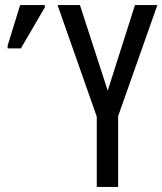

<svg xmlns="http://www.w3.org/2000/svg" viewBox="-20 -734 638 754"><path d="M403 -378 510 -714H598L444 -278V0H360V-276L206 -714H294ZM10 -544V-555L59 -714H156V-705L62 -544Z"/></svg>

Font: Noto Sans ExtraCondensed
Style: Regular
Weight: 400
Width: 2
Designer: Monotype Design Team
Foundry: Monotype Imaging Inc.
Version: Version 2.013